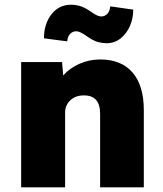

<svg xmlns="http://www.w3.org/2000/svg" viewBox="-20 -797 693 817"><path d="M70 0V-533H244L249 -476Q276 -507 318 -525.5Q360 -544 406 -544Q496 -544 544 -488.5Q592 -433 592 -328V0H406V-313Q406 -392 336 -391Q301 -391 279 -370Q257 -349 257 -318V0ZM433 -613Q417 -613 397.5 -618Q378 -623 352 -641Q334 -654 323 -659Q312 -664 305 -664Q290 -664 279 -653.5Q268 -643 266 -621L167 -634Q167 -694 198.5 -735.5Q230 -777 284 -777Q300 -777 318.5 -772Q337 -767 363 -750Q374 -742 387 -734.5Q400 -727 412 -727Q425 -727 436 -737.5Q447 -748 449 -770L547 -756Q547 -718 532.5 -685.5Q518 -653 492.5 -633Q467 -613 433 -613Z"/></svg>

Font: Lexend Deca ExtraBold
Style: Regular
Weight: 800
Designer: Bonnie Shaver-Troup, Thomas Jockin
Foundry: Lexend
Version: Version 1.008; ttfautohint (v1.8.4.7-5d5b)